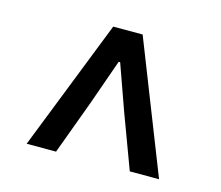

<svg xmlns="http://www.w3.org/2000/svg" viewBox="-71 -844 713 619"><g transform="rotate(15 285.0 -534.5)"><path d="M64 -315.9 235.8 -752.9H334L505.9 -315.9H408.2L340.8 -497.1L287.1 -647.9H282.2L229 -497.1L162.1 -315.9Z"/></g></svg>

Font: `nÑOS CN Medium
Style: Regular
Weight: 500
Designer: Ryoko NISHIZUKA ?XZm?[P (kana & ideographs); Paul D. Hunt (Latin, Greek & Cyrillic); Wenlong ZHANG _ e??? (bopomofo); Sa
Foundry: Adobe Systems Incorporated
Version: Version 1.004 June 21, 2023